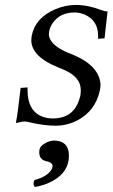

<svg xmlns="http://www.w3.org/2000/svg" viewBox="-20 -494 453 773"><path d="M195.3 71.8Q253.9 71.8 257.3 126Q257.8 137.7 256.3 149.9Q247.6 211.4 173.3 243.7Q148.4 253.9 121.1 258.8Q110.4 250 118.7 231Q171.4 216.8 188 187.5Q190.4 182.1 191.4 178.2Q193.8 161.1 169.9 155.8Q166 154.8 165.5 154.8Q133.8 147.5 138.7 109.9Q141.1 91.8 170.4 78.1Q184.6 72.3 195.3 71.8ZM413.1 -448.2 400.9 -339.8 375 -337.9V-350.1Q375 -411.1 321.3 -435.1Q300.8 -443.8 279.8 -443.8Q220.7 -443.8 190.9 -399.4Q181.6 -384.8 178.2 -369.1Q177.2 -364.3 176.8 -357.9Q177.2 -309.1 271 -274.9Q379.9 -230 384.8 -153.8Q384.8 -141.6 381.8 -128.9Q363.8 -47.4 291.5 -9.3Q250.5 11.7 204.1 12.2Q156.2 12.2 93.3 -2.9Q84 -4.9 79.1 -4.9Q71.8 -4.9 59.6 -2Q50.3 0.5 43.9 1Q52.7 -43.5 63 -140.1L90.8 -142.1V-132.8Q90.8 -40 161.1 -21Q176.3 -17.1 191.9 -17.1Q279.3 -17.1 301.3 -101.1Q302.2 -104.5 303.2 -106.9Q305.2 -116.7 305.2 -131.8Q305.2 -182.6 240.2 -211.9Q228 -217.3 212.9 -223.1Q107.4 -266.1 106 -331.1Q106 -337.9 107.9 -351.1Q122.6 -422.9 203.1 -457Q243.7 -474.1 285.2 -474.1Q334.5 -474.1 387.2 -453.6Q402.8 -447.8 412.1 -448.2Z"/></svg>

Font: Linux Libertine Capitals O
Style: Bold Italic Samll Caps
Weight: 400
Italic angle: -12°
Designer: Philipp H. Poll
Foundry: Philipp H. Poll
Version: Version 5.0.4